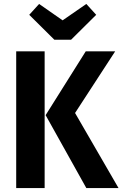

<svg xmlns="http://www.w3.org/2000/svg" viewBox="-20 -952 620 972"><path d="M206 0H62V-692H206ZM360 -380 580 0H417L211 -369L414 -692H563ZM467 -877 340 -751H255L128 -877L178 -932L297 -849L417 -932Z"/></svg>

Font: Fira Sans Condensed SemiBold
Style: Regular
Weight: 600
Width: 3
Designer: bBox Type GmbH & Carrois Corporate GbR & Edenspiekermann AG
Foundry: bBox Type GmbH & Carrois Corporate GbR & Edenspiekermann AG
Version: Version 4.301